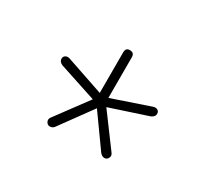

<svg xmlns="http://www.w3.org/2000/svg" viewBox="-62 -781 438 405"><g transform="rotate(30 156.5 -578.0)"><path d="M90 -466Q84 -466 81 -472Q78 -478 83 -484L140 -561L49 -591Q40 -595 40 -602Q40 -608 44.5 -610.5Q49 -613 55 -611L146 -580V-679Q146 -690 156 -690Q167 -690 167 -679V-580L258 -611Q264 -613 268.5 -610.5Q273 -608 273 -602Q273 -595 264 -591L173 -561L230 -484Q235 -478 232 -472Q229 -466 223 -466Q217 -466 212 -472L157 -549L101 -472Q97 -466 90 -466Z"/></g></svg>

Font: Zen Loop
Style: Regular
Weight: 400
Designer: Yoshimichi Ohira
Foundry: A-1 Corp ZenFonts
Version: Version 1.000; ttfautohint (v1.8.3)